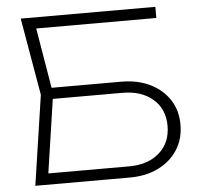

<svg xmlns="http://www.w3.org/2000/svg" viewBox="-53 -804 884 858"><g transform="rotate(-5 389.0 -375.0)"><path d="M149 -430H494Q567 -430 622.5 -403Q678 -376 709.5 -328Q741 -280 741 -216Q741 -152 710 -103.5Q679 -55 623.5 -27.5Q568 0 495 0H71L131 -403L71 -750H675V-700H111L132 -725L186 -403L130 -25L109 -50H496Q581 -50 632 -95Q683 -140 683 -216Q683 -291 631.5 -335.5Q580 -380 495 -380H149Z"/></g></svg>

Font: Unbounded ExtraLight
Style: Regular
Weight: 250
Designer: Luke Prowse, Jean-Baptiste Morizot, Fátima Lázaro, Florian Runge
Foundry: NaN
Version: Version 1.701;gftools[0.9.28.dev5+ged2979d]